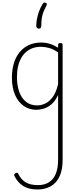

<svg xmlns="http://www.w3.org/2000/svg" viewBox="-20 -858 638 1530"><path d="M279 652Q209 652 164.5 624Q120 596 95 544Q91 536 93.5 531Q96 526 104 522Q112 517 118 519Q124 521 126 528Q148 573 184.5 595Q221 617 284 617Q334 617 369.5 595Q405 573 424 528Q443 483 443 414V-101Q420 -52 389.5 -26.5Q359 -1 327.5 8Q296 17 269 17Q214 17 170 -13Q126 -43 100.5 -100.5Q75 -158 75 -239Q75 -288 84.5 -330.5Q94 -373 113 -407.5Q132 -442 160.5 -467Q189 -492 226 -505.5Q263 -519 309 -519Q344 -519 376.5 -509Q409 -499 443 -478V-500Q443 -508 447.5 -511.5Q452 -515 461 -515Q471 -515 475 -511.5Q479 -508 479 -500V417Q479 495 455 547Q431 599 386 625.5Q341 652 279 652ZM276 -18Q309 -18 341.5 -33.5Q374 -49 401 -86Q428 -123 443 -188V-440Q406 -466 372 -475.5Q338 -485 305 -485Q270 -485 240.5 -474.5Q211 -464 188 -444Q165 -424 148.5 -394.5Q132 -365 123.5 -327Q115 -289 115 -243Q115 -178 133 -127Q151 -76 187 -47Q223 -18 276 -18ZM344 -836Q353 -832 353.5 -826.5Q354 -821 348 -809Q336 -787 327 -765Q318 -743 313.5 -716Q309 -689 309 -651Q309 -643 305 -636.5Q301 -630 290 -630Q279 -630 274 -636.5Q269 -643 269 -651Q269 -694 283 -742Q297 -790 319 -825Q324 -833 329 -836.5Q334 -840 344 -836Z"/></svg>

Font: Playwrite CL Thin
Style: Regular
Weight: 100
Designer: Veronika Burian, José Scaglione
Foundry: TypeTogether
Version: Version 1.002